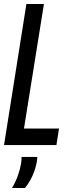

<svg xmlns="http://www.w3.org/2000/svg" viewBox="-23 -720 354 953"><path d="M-3 0 108 -700H195L96 -82H270L257 0ZM84 59H162Q162 68 160 82Q146 157 101 213H37Q56 180 66.5 149.5Q77 119 82 90Q84 74 84 59Z"/></svg>

Font: Georama Condensed Medium
Style: Italic
Weight: 500
Width: 3
Italic angle: -9°
Designer: Jean-Baptiste Levee
Foundry: Production Type
Version: Version 1.000